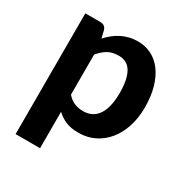

<svg xmlns="http://www.w3.org/2000/svg" viewBox="-162 -650 895 939"><g transform="rotate(30 285.5 -180.0)"><path d="M57 166.5V-515.5H142Q168 -515.5 176.5 -491.5L187 -448Q202.5 -465 220 -479.2Q237.5 -493.5 257.5 -503.8Q277.5 -514 300.5 -519.8Q323.5 -525.5 350.5 -525.5Q392 -525.5 426.8 -507.8Q461.5 -490 486.5 -456.2Q511.5 -422.5 525.5 -373.5Q539.5 -324.5 539.5 -261.5Q539.5 -203.5 523.8 -154.2Q508 -105 479 -69Q450 -33 409.2 -12.8Q368.5 7.5 318.5 7.5Q276.5 7.5 247.2 -5Q218 -17.5 195 -39V166.5ZM303 -418Q266.5 -418 241.8 -403.5Q217 -389 195 -362V-136Q214.5 -113.5 237.2 -104.5Q260 -95.5 286 -95.5Q311 -95.5 331.5 -105Q352 -114.5 366.8 -134.8Q381.5 -155 389.5 -186.5Q397.5 -218 397.5 -261.5Q397.5 -304.5 390.8 -334.5Q384 -364.5 371.8 -383Q359.5 -401.5 342 -409.8Q324.5 -418 303 -418Z"/></g></svg>

Font: Lato Heavy
Style: Regular
Weight: 800
Designer: Lukasz Dziedzic
Foundry: tyPoland Lukasz Dziedzic
Version: Version 2.007; 2014-02-27